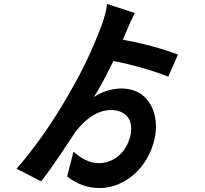

<svg xmlns="http://www.w3.org/2000/svg" viewBox="-20 -865 1040 972"><path d="M593 -417C536 -417 485 -394 455 -373C484 -419 519 -484 554 -556C646 -539 753 -508 832 -477L881 -589C794 -621 710 -644 602 -664L618 -702C627 -725 650 -775 663 -799L522 -845C519 -815 506 -765 494 -735C437 -587 390 -490 294 -330C234 -230 150 -109 64 -11L188 53C245 -17 319 -134 363 -199C402 -249 463 -308 543 -308C608 -308 660 -266 640 -178C619 -87 549 -39 481 -39C431 -39 392 -63 352 -97L320 28C368 67 425 87 483 87C613 87 731 -17 763 -164C788 -276 744 -417 593 -417Z"/></svg>

Font: Noto Sans CJK SC
Style: Bold
Weight: 700
Designer: Ryoko NISHIZUKA 西塚涼子 (kana, bopomofo & ideographs); Paul D. Hunt (Latin, Greek & Cyrillic); Sandoll Communications 산돌커뮤니
Foundry: Adobe
Version: Version 2.004;hotconv 1.0.118;makeotfexe 2.5.65603